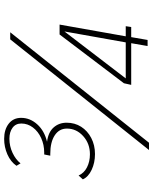

<svg xmlns="http://www.w3.org/2000/svg" viewBox="76 -826 756 949"><g transform="rotate(-90 454.5 -351.0)"><path d="M43 -320 62 -341Q74 -314 102.5 -299.5Q131 -285 167 -285Q220 -285 257 -318.5Q294 -352 294 -399Q294 -437 260.5 -459Q227 -481 169 -481H160L166 -511H175Q214 -511 247 -526Q280 -541 299.5 -567Q319 -593 319 -624Q319 -652 298 -667.5Q277 -683 244 -683Q207 -683 174 -667.5Q141 -652 122 -628L110 -648Q130 -677 166.5 -693Q203 -709 243 -709Q289 -709 318 -686.5Q347 -664 347 -625Q347 -581 315 -545.5Q283 -510 229 -497Q276 -491 299.5 -464.5Q323 -438 323 -400Q323 -360 303 -328.5Q283 -297 247.5 -278.5Q212 -260 168 -260Q125 -260 90 -276.5Q55 -293 43 -320ZM735 -679H770L224 7H188ZM716 -81H510L518 -117L759 -435H808L750 -108H800L796 -81H746L732 0H702ZM720 -108 774 -411 542 -108Z"/></g></svg>

Font: Sarabun Thin
Style: Italic
Weight: 250
Italic angle: -10°
Designer: Suppakit Chalermlarp | Katatrad Co.,Ltd.
Foundry: Cadson Demak Co.,Ltd.
Version: Version 1.000; ttfautohint (v1.6)